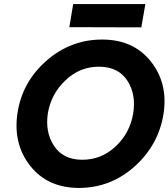

<svg xmlns="http://www.w3.org/2000/svg" viewBox="-20 -909 831 947"><path d="M322 -775 341 -889H697L677 -774ZM66 -350Q89 -504 208.5 -609Q328 -714 484 -714Q637 -714 723 -607Q809 -500 787 -350Q763 -195 644.5 -88.5Q526 18 368 18Q214 17 129 -91Q44 -199 66 -350ZM216 -350Q202 -257 246.5 -189.5Q291 -122 383 -121Q479 -120 550 -186.5Q621 -253 637 -350Q652 -444 608 -511.5Q564 -579 470 -580Q375 -581 303.5 -513.5Q232 -446 216 -350Z"/></svg>

Font: Jost* 600 Semi
Style: Italic
Weight: 600
Italic angle: -10°
Version: Version 3.500